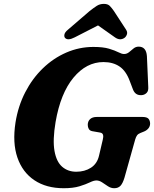

<svg xmlns="http://www.w3.org/2000/svg" viewBox="-20 -956 794 990"><path d="M461.5 -714Q512 -714 542.5 -704.8Q573 -695.5 590.5 -686.5Q608 -677.5 619.5 -677.5Q634 -677.5 645.5 -687Q657 -696.5 668.5 -706Q680 -715.5 695 -715.5Q734 -715.5 737.5 -666.5L744.5 -507.5Q746 -487 736 -477Q726 -467 711.5 -465.5Q678 -462.5 665.5 -495L649.5 -537Q630 -590.5 596.2 -613.2Q562.5 -636 513.5 -636Q425.5 -636 358.8 -555.5Q292 -475 266.5 -326.5Q251 -234 261 -177.8Q271 -121.5 300.8 -96Q330.5 -70.5 373 -70.5Q417 -70.5 449 -91.2Q481 -112 490.5 -153L510 -236Q514 -251 511.2 -260.8Q508.5 -270.5 496 -272.5L456 -279.5Q443 -282 437.8 -291.2Q432.5 -300.5 432.5 -312Q432.5 -330.5 444.5 -341.8Q456.5 -353 479.5 -353H714Q738 -353 746 -343.2Q754 -333.5 754 -318Q753.5 -303.5 744.5 -293.2Q735.5 -283 723 -278L704.5 -270.5Q692.5 -266 686.8 -258.2Q681 -250.5 677 -236.5L622 -40.5Q613 -10.5 601.2 2Q589.5 14.5 569 14.5Q552 14.5 536.8 4.5Q521.5 -5.5 506.8 -15.5Q492 -25.5 477 -25.5Q463.5 -25.5 443 -15.5Q422.5 -5.5 390 4.5Q357.5 14.5 308.5 14.5Q219 14.5 157.5 -26.5Q96 -67.5 69.8 -143.5Q43.5 -219.5 60 -325Q73.5 -409 110 -480Q146.5 -551 200.8 -603.5Q255 -656 321.8 -685Q388.5 -714 461.5 -714ZM365.5 -763.5Q329.5 -745 315.5 -760.5Q310 -766.5 312.2 -778.2Q314.5 -790 330.5 -803L442 -899Q463 -915.5 479 -925.8Q495 -936 515.5 -936Q535.5 -936 545.8 -925.8Q556 -915.5 567.5 -899L630 -803Q638.5 -790 634.2 -778.2Q630 -766.5 621.5 -760.5Q598.5 -745 572.5 -763.5L485.5 -825Z"/></svg>

Font: Fraunces 9pt Soft
Style: Bold Italic
Weight: 700
Italic angle: -16°
Version: Version 1.000;[b76b70a41]